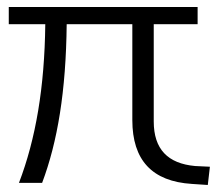

<svg xmlns="http://www.w3.org/2000/svg" viewBox="-20 -521 621 547"><path d="M34 0H100C144 -117 168 -261 170 -452H357V-179C357 -65 413 -4 527 3L572 6L578 -46L536 -48C458 -55 418 -96 418 -175V-452H543V-501H5V-452H109C107 -273 82 -125 34 0Z"/></svg>

Font: Poppy and Pepper Light
Style: Regular
Weight: 300
Designer: Thy Ha
Foundry: Thy Ha
Version: Version 0.001;Glyphs 3.2 (3227)